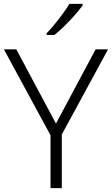

<svg xmlns="http://www.w3.org/2000/svg" viewBox="-20 -1034 576 988"><path d="M268 -398 472 -780H536L298 -342V-66H240V-338L0 -780H64ZM405 -1006Q390 -985 365.5 -957Q341 -929 313 -901.5Q285 -874 260 -854H220V-863Q239 -882 261 -909Q283 -936 303.5 -964Q324 -992 337 -1014H405Z"/></svg>

Font: Noto Sans Malayalam UI Light
Style: Regular
Weight: 300
Designer: Jelle Bosma - Monotype Design Team
Foundry: Monotype Imaging Inc.
Version: Version 2.104; ttfautohint (v1.8.4.7-5d5b)